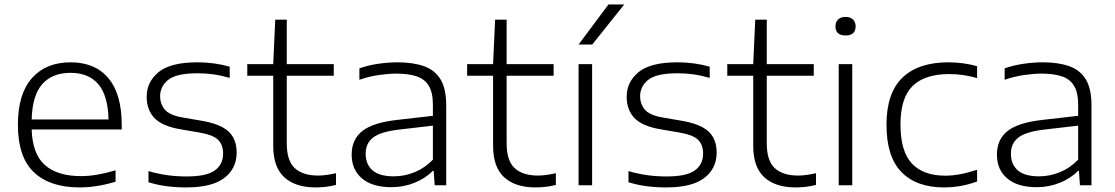

<svg xmlns="http://www.w3.org/2000/svg" viewBox="-20 -828 4982 858"><path d="M335 9.5Q203 9.5 131.5 -58.2Q60 -126 60 -270.5Q60 -408.5 122.8 -479Q185.5 -549.5 295.5 -549.5Q405 -549.5 464.5 -478.5Q524 -407.5 524 -269.5V-249.5H121.5Q125 -139 181.2 -90Q237.5 -41 341.5 -41Q378 -41 416.5 -47.8Q455 -54.5 496.5 -67V-16Q412 9.5 335 9.5ZM295 -502.5Q214 -502.5 169.2 -452.5Q124.5 -402.5 121.5 -294H465Q462.5 -401.5 419.2 -452Q376 -502.5 295 -502.5Z M812 9.5Q765 9.5 724 4Q683 -1.5 643.5 -13.5V-63.5Q690 -50 730.5 -44.8Q771 -39.5 814 -39.5Q903 -39.5 940 -66.5Q977 -93.5 977 -141Q977 -180.5 955 -202.8Q933 -225 872.5 -235.5L785 -250.5Q704 -264.5 669.8 -301Q635.5 -337.5 635.5 -395.5Q635.5 -462 688.8 -505.8Q742 -549.5 862 -549.5Q938 -549.5 1006.5 -530V-480Q967.5 -491 933.2 -495.8Q899 -500.5 862.5 -500.5Q768 -500.5 731.8 -471.2Q695.5 -442 695.5 -398Q695.5 -364 716 -338.8Q736.5 -313.5 796 -303L883.5 -288Q964.5 -274 1001 -240.5Q1037.5 -207 1037.5 -146Q1037.5 -75 982.5 -32.8Q927.5 9.5 812 9.5Z M1390.5 9.5Q1300 9.5 1250.5 -35.8Q1201 -81 1201 -176.5V-489.5H1085V-541.5H1201L1210 -740H1261.5V-541.5H1471.5V-489.5H1261.5V-187.5Q1261.5 -109.5 1297.5 -76.5Q1333.5 -43.5 1401.5 -43.5Q1435.5 -43.5 1481.5 -54V-1.5Q1456.5 4.5 1435.2 7Q1414 9.5 1390.5 9.5Z M1729 8.5Q1644 8.5 1597.8 -30.5Q1551.5 -69.5 1551.5 -137Q1551.5 -205 1599.5 -242.8Q1647.5 -280.5 1757.5 -292.5L1914.5 -310.5V-360Q1914.5 -415 1895.8 -445.2Q1877 -475.5 1840.8 -487.2Q1804.5 -499 1751.5 -499Q1716.5 -499 1673 -492.8Q1629.5 -486.5 1586 -471.5V-522.5Q1623.5 -536 1669 -542.8Q1714.5 -549.5 1756.5 -549.5Q1826.5 -549.5 1875.2 -532Q1924 -514.5 1949 -472.8Q1974 -431 1974 -358V0H1922.5L1918 -64H1913Q1882.5 -31.5 1833.2 -11.5Q1784 8.5 1729 8.5ZM1614 -141Q1614 -94 1644.5 -67Q1675 -40 1739.5 -40Q1787.5 -40 1833 -58.5Q1878.5 -77 1914.5 -114.5V-266.5L1759.5 -248.5Q1680.5 -239 1647.2 -213.2Q1614 -187.5 1614 -141Z M2373 9.5Q2282.5 9.5 2233 -35.8Q2183.5 -81 2183.5 -176.5V-489.5H2067.5V-541.5H2183.5L2192.5 -740H2244V-541.5H2454V-489.5H2244V-187.5Q2244 -109.5 2280 -76.5Q2316 -43.5 2384 -43.5Q2418 -43.5 2464 -54V-1.5Q2439 4.5 2417.8 7Q2396.5 9.5 2373 9.5Z M2565.5 0V-541.5H2626V0ZM2565.5 -629 2699 -808H2769.5L2626.5 -629Z M2957 9.5Q2910 9.5 2869 4Q2828 -1.5 2788.5 -13.5V-63.5Q2835 -50 2875.5 -44.8Q2916 -39.5 2959 -39.5Q3048 -39.5 3085 -66.5Q3122 -93.5 3122 -141Q3122 -180.5 3100 -202.8Q3078 -225 3017.5 -235.5L2930 -250.5Q2849 -264.5 2814.8 -301Q2780.5 -337.5 2780.5 -395.5Q2780.5 -462 2833.8 -505.8Q2887 -549.5 3007 -549.5Q3083 -549.5 3151.5 -530V-480Q3112.5 -491 3078.2 -495.8Q3044 -500.5 3007.5 -500.5Q2913 -500.5 2876.8 -471.2Q2840.5 -442 2840.5 -398Q2840.5 -364 2861 -338.8Q2881.5 -313.5 2941 -303L3028.5 -288Q3109.5 -274 3146 -240.5Q3182.5 -207 3182.5 -146Q3182.5 -75 3127.5 -32.8Q3072.5 9.5 2957 9.5Z M3535.5 9.5Q3445 9.5 3395.5 -35.8Q3346 -81 3346 -176.5V-489.5H3230V-541.5H3346L3355 -740H3406.5V-541.5H3616.5V-489.5H3406.5V-187.5Q3406.5 -109.5 3442.5 -76.5Q3478.5 -43.5 3546.5 -43.5Q3580.5 -43.5 3626.5 -54V-1.5Q3601.5 4.5 3580.2 7Q3559 9.5 3535.5 9.5Z M3728 0V-541.5H3788.5V0ZM3758.5 -669.5Q3713.5 -669.5 3713.5 -710.5Q3713.5 -730 3725.5 -741.2Q3737.5 -752.5 3758.5 -752.5Q3779.5 -752.5 3791.5 -741.2Q3803.5 -730 3803.5 -710.5Q3803.5 -669.5 3758.5 -669.5Z M4198 9.5Q4075.5 9.5 4008.5 -59Q3941.5 -127.5 3941.5 -270.5Q3941.5 -412.5 4012.8 -481Q4084 -549.5 4218 -549.5Q4251.5 -549.5 4284.8 -545Q4318 -540.5 4346.5 -532V-479Q4316.5 -487.5 4286.2 -492.2Q4256 -497 4221.5 -497Q4113 -497 4058.5 -444Q4004 -391 4004 -272Q4004 -151 4055.2 -97Q4106.5 -43 4203.5 -43Q4235 -43 4269.5 -49.2Q4304 -55.5 4346.5 -69.5V-17Q4275 9.5 4198 9.5Z M4612.5 8.5Q4527.5 8.5 4481.2 -30.5Q4435 -69.5 4435 -137Q4435 -205 4483 -242.8Q4531 -280.5 4641 -292.5L4798 -310.5V-360Q4798 -415 4779.2 -445.2Q4760.5 -475.5 4724.2 -487.2Q4688 -499 4635 -499Q4600 -499 4556.5 -492.8Q4513 -486.5 4469.5 -471.5V-522.5Q4507 -536 4552.5 -542.8Q4598 -549.5 4640 -549.5Q4710 -549.5 4758.8 -532Q4807.5 -514.5 4832.5 -472.8Q4857.5 -431 4857.5 -358V0H4806L4801.5 -64H4796.5Q4766 -31.5 4716.8 -11.5Q4667.5 8.5 4612.5 8.5ZM4497.5 -141Q4497.5 -94 4528 -67Q4558.5 -40 4623 -40Q4671 -40 4716.5 -58.5Q4762 -77 4798 -114.5V-266.5L4643 -248.5Q4564 -239 4530.8 -213.2Q4497.5 -187.5 4497.5 -141Z"/></svg>

Font: Encode Sans Expanded Light
Style: Regular
Weight: 300
Width: 7
Designer: Multiple Designers
Foundry: Impallari Type
Version: Version 3.000; ttfautohint (v1.8.3) -l 8 -r 50 -G 200 -x 14 